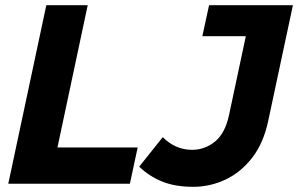

<svg xmlns="http://www.w3.org/2000/svg" viewBox="-20 -710 1152 742"><path d="M12 0 159 -690H319L202 -140H512L482 0ZM518 -66 609 -180Q658 -131 722 -131Q772 -131 811 -163Q850 -195 865 -265L930 -570H762L788 -690H1112L1017 -245Q999 -158 955 -101Q911 -44 851.5 -16Q792 12 726 12Q657 12 606.5 -8.5Q556 -29 518 -66Z"/></svg>

Font: Radio Canada
Style: Bold Italic
Weight: 700
Italic angle: -12°
Designer: Charles Daoud, Etienne Aubert Bonn, Alexandre Saumier Demers, Jacques Le Bailly
Foundry: Radio-Canada
Version: Version 2.104; ttfautohint (v1.8.4.7-5d5b);gftools[0.9.28.de